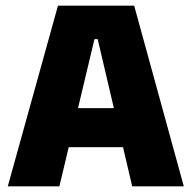

<svg xmlns="http://www.w3.org/2000/svg" viewBox="-20 -659 678 679"><path d="M7.5 0 185 -639H454.5L630 0H447.5L325.5 -520.5H314L190 0ZM175 -138.5V-276.5H461.5V-138.5Z"/></svg>

Font: Anek Telugu Medium ExtraBold
Style: Regular
Weight: 800
Version: Version 1.003